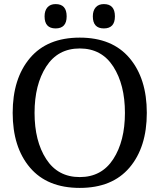

<svg xmlns="http://www.w3.org/2000/svg" viewBox="-20 -904 780 939"><path d="M613.5 -620Q698 -520 698 -352Q698 -184 613.5 -84.5Q529 15 370 15Q211 15 126.5 -84.5Q42 -184 42 -352Q42 -520 126.5 -620Q211 -720 370 -720Q529 -720 613.5 -620ZM206 -578.5Q149 -490 149 -352Q149 -214 206 -126Q263 -38 370 -38Q477 -38 534 -126Q591 -214 591 -352Q591 -490 534 -578.5Q477 -667 370 -667Q263 -667 206 -578.5ZM488 -884Q542 -884 542 -824Q542 -765 488 -765Q434 -765 434 -824Q434 -852 448 -868Q462 -884 488 -884ZM252 -884Q306 -884 306 -824Q306 -765 252 -765Q198 -765 198 -824Q198 -852 212 -868Q226 -884 252 -884Z"/></svg>

Font: Andada
Style: Regular
Weight: 400
Designer: Carolina Giovagnoli
Foundry: Carolina Giovagnoli
Version: Version 1.003